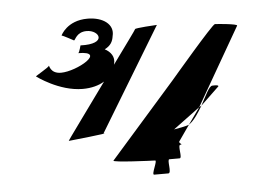

<svg xmlns="http://www.w3.org/2000/svg" viewBox="-48 -705 1037 767"><g transform="rotate(-5 470.5 -322.0)"><path d="M104 -432C104 -432 191 -366 286 -366C320 -366 351 -374 373 -388C294 -278 210 -164 212 -164C212 -164 387 -182 353 -182L603 -595C598 -595 516 -590 515 -586C515 -584 471 -524 418 -451L419 -454C427 -483 410 -504 387 -516C411 -528 420 -544 423 -566C435 -612 391 -644 329 -644C246 -644 220 -586 220 -586C224 -586 268 -562 268 -562C273 -562 280 -595 321 -595C373 -595 401 -536 292 -540C293 -546 285 -510 280 -510C395 -510 269 -438 205 -438C161 -438 160 -474 159 -470C158 -464 100 -432 104 -432ZM383 -70C377 -63 537 -56 549 -56C559 -56 528 0 540 0H597C612 0 595 -56 606 -56H647C660 -56 642 -110 655 -110C668 -110 646 -117 652 -124L696 -187C684 -181 650 -176 635 -173L743 -253L922 -564C927 -571 844 -578 834 -578C824 -578 654 -378 647 -370ZM696 -187C697 -188 699 -188 699 -189C719 -204 736 -231 752 -258L743 -253ZM752 -258 823 -326C823 -326 839 -336 802 -334C789 -333 773 -296 752 -258Z"/></g></svg>

Font: Ampere
Style: SCExtIta
Weight: 400
Version: Version 1